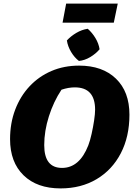

<svg xmlns="http://www.w3.org/2000/svg" viewBox="-20 -1035 744 1068"><path d="M317 13Q186 13 111 -60Q36 -133 36 -261Q36 -350 64.5 -425Q93 -500 144.5 -555Q196 -610 266 -640Q336 -670 420 -670Q550 -670 625 -597.5Q700 -525 700 -397Q700 -275 652 -182.5Q604 -90 517.5 -38.5Q431 13 317 13ZM325 -101Q422 -101 471 -226Q481 -252 489.5 -290Q498 -328 503.5 -365Q509 -402 509 -425Q509 -549 396 -549Q361 -549 322 -536Q278 -470 252 -388Q226 -306 226 -228Q226 -101 325 -101ZM328 -909 348 -1015H635L613 -909ZM468 -875Q493 -853 511 -823Q529 -793 534 -761Q513 -736 482 -717.5Q451 -699 419 -696Q394 -715 375.5 -746Q357 -777 352 -810Q374 -834 404.5 -852Q435 -870 468 -875Z"/></svg>

Font: Piazzolla SC ExtraBold
Style: Italic
Weight: 800
Italic angle: -11.3°
Designer: Juan Pablo del Peral
Foundry: Huerta Tipografica
Version: Version 1.330